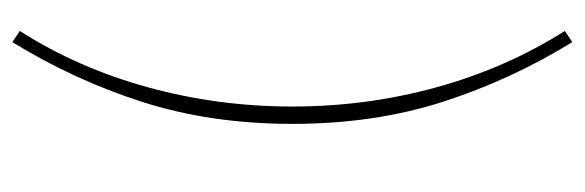

<svg xmlns="http://www.w3.org/2000/svg" viewBox="-337 -433 944 310"><g transform="rotate(-90 135.0 -278.0)"><path d="M222 174Q161 75 125.5 -35.5Q90 -146 90 -278Q90 -410 125.5 -520.5Q161 -631 222 -730L240 -718Q180 -624 149 -511Q118 -398 118 -278Q118 -158 149 -45.5Q180 67 240 162Z"/></g></svg>

Font: Assistant ExtraLight ExtraLight
Style: Regular
Weight: 250
Version: Version 3.000